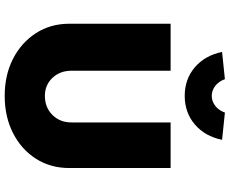

<svg xmlns="http://www.w3.org/2000/svg" viewBox="-100 -871 977 817"><g transform="rotate(90 388.5 -462.5)"><path d="M388 6Q299 6 230 -29.5Q161 -65 121 -127Q81 -189 81 -269V-700H281V-278Q281 -229 311.5 -197Q342 -165 388 -165Q437 -165 469 -197Q501 -229 501 -278V-700H695V-269Q695 -189 655.5 -127Q616 -65 546.5 -29.5Q477 6 388 6ZM388 -760Q317 -760 266.5 -803Q216 -846 201 -919L317 -931Q326 -905 345.5 -890Q365 -875 388 -875Q411 -875 430.5 -890Q450 -905 459 -931L575 -919Q560 -846 509.5 -803Q459 -760 388 -760Z"/></g></svg>

Font: Lexend ExtraBold
Style: Regular
Weight: 800
Designer: Bonnie Shaver-Troup, Thomas Jockin
Foundry: Lexend
Version: Version 1.007; ttfautohint (v1.8.3)